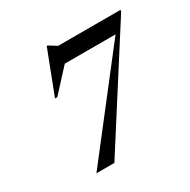

<svg xmlns="http://www.w3.org/2000/svg" viewBox="-166 -903 1050 1060"><g transform="rotate(-30 359.5 -373.0)"><path d="M715.5 -703 266.5 0H152L627 -611.5H303.5L175 -472H160.5L266 -746H271.5L321 -715H719Z"/></g></svg>

Font: Newsreader 72pt Medium
Style: Italic
Weight: 500
Italic angle: -17°
Designer: Hugues Gentile
Foundry: Production Type
Version: Version 1.003; ttfautohint (v1.8.3)